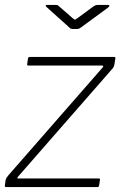

<svg xmlns="http://www.w3.org/2000/svg" viewBox="-20 -762 498 782"><path d="M6 0Q2 0 0.5 -2Q-1 -4 0 -8L3 -29Q4 -34 7 -38.5Q10 -43 15 -49L397 -486Q401 -490 400.5 -492.5Q400 -495 396 -495H96Q92 -495 91 -497Q90 -499 91 -503L94 -524Q95 -528 97 -529Q99 -530 102 -530H446Q450 -530 450 -525L446 -500Q445 -494 442.5 -489Q440 -484 435 -479L54 -43Q50 -39 50.5 -37Q51 -35 54 -35H382Q389 -35 387 -29L384 -8Q383 -4 382 -2Q381 0 376 0H6ZM362 -737Q367 -740 370.5 -741Q374 -742 378 -742H419Q425 -742 425.5 -739Q426 -736 420 -731L311 -651Q308 -649 304 -646.5Q300 -644 294 -644H276Q269 -644 265.5 -647Q262 -650 258 -654L170 -733Q166 -737 166 -739.5Q166 -742 171 -742H208Q213 -742 215.5 -740.5Q218 -739 222 -735L277 -687Q285 -681 286.5 -682Q288 -683 297 -689Z"/></svg>

Font: Libre Franklin Thin Thin
Style: Italic
Weight: 250
Italic angle: -8°
Version: Version 3.000